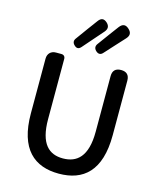

<svg xmlns="http://www.w3.org/2000/svg" viewBox="-146 -1125 1025 1240"><g transform="rotate(15 366.5 -504.5)"><path d="M528 -523V-309C528 -142 460 -88 367 -88C275 -88 210 -142 210 -309V-711C210 -727 200 -737 184 -737H151H148C115 -737 93 -715 93 -682V-316C93 -76 204 14 367 14C530 14 640 -76 640 -316V-681C640 -718 621 -737 584 -737C547 -737 528 -718 528 -681ZM306 -937 248 -857C237 -842 238 -827 252 -813C268 -797 283 -797 298 -814L360 -885L416 -949C434 -970 434 -990 414 -1009C391 -1030 372 -1027 354 -1002ZM506 -882 562 -943C582 -965 583 -985 561 -1006C537 -1029 516 -1026 496 -1000L450 -938L393 -860C381 -844 382 -828 396 -814C412 -798 429 -797 444 -814Z"/></g></svg>

Font: GenSenRounded2 TW M
Style: Regular
Weight: 500
Version: Version 2.100;PS 2.1;hotconv 16.6.51;makeotf.lib2.5.65220 DE